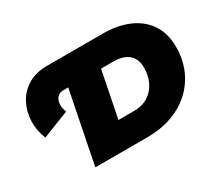

<svg xmlns="http://www.w3.org/2000/svg" viewBox="-130 -949 1336 1199"><g transform="rotate(-30 538.0 -350.0)"><path d="M75 -317Q48 -383 50.5 -450Q53 -517 83 -574Q113 -631 170 -665.5Q227 -700 309 -700H708Q819 -700 899 -664Q979 -628 1022 -561.5Q1065 -495 1065 -403Q1065 -310 1032.5 -236Q1000 -162 941.5 -109Q883 -56 803 -28Q723 0 627 0H252L355 -517H322Q278 -517 263.5 -479.5Q249 -442 268 -393ZM525 -184H635Q698 -184 740.5 -211.5Q783 -239 805 -285.5Q827 -332 827 -389Q827 -450 789.5 -483Q752 -516 681 -516H591Z"/></g></svg>

Font: Montserrat Black
Style: Italic
Weight: 900
Italic angle: -11.3°
Designer: Julieta Ulanovsky
Foundry: Julieta Ulanovsky
Version: Version 9.000; ttfautohint (v1.8.4.7-5d5b)